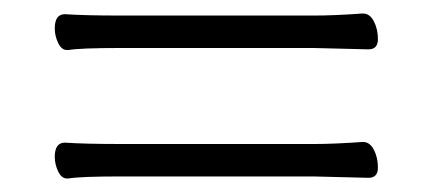

<svg xmlns="http://www.w3.org/2000/svg" viewBox="-20 -392 640 284"><path d="M76 -371Q106 -369 158 -369H445Q474 -369 516 -372H517Q527 -372 533 -360.5Q539 -349 539 -334Q539 -319 525 -319L444 -321H157Q99 -321 81 -318H79Q71 -318 66 -328.5Q61 -339 61 -350Q61 -371 76 -371ZM76 -181Q106 -179 158 -179H445Q474 -179 516 -182H517Q527 -182 533 -170.5Q539 -159 539 -144Q539 -129 525 -129L444 -131H157Q99 -131 81 -128H79Q71 -128 66 -138.5Q61 -149 61 -160Q61 -181 76 -181Z"/></svg>

Font: LXGW WenKai Light
Style: Regular
Weight: 300
Designer: LXGW / Fontworks Inc.
Foundry: LXGW / Fontworks Inc.
Version: Version 1.501; October 10, 2024